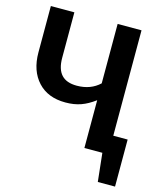

<svg xmlns="http://www.w3.org/2000/svg" viewBox="-124 -783 879 1033"><g transform="rotate(15 316.0 -266.5)"><path d="M535 -104V-691H402V-360C369 -329 327 -313 275 -313C199 -313 161 -353 161 -438V-691H30V-433C30 -364 49 -310 86 -270C123 -230 174 -210 239 -210C304 -210 349 -227 402 -266V0H502L519 158H615V-104Z"/></g></svg>

Font: Fira Sans Medium
Style: Regular
Weight: 500
Designer: Carrois Corporate & Edenspiekermann AG
Foundry: Carrois Corporate GbR & Edenspiekermann AG
Version: Version 4.203